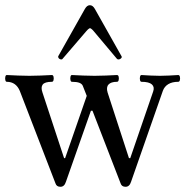

<svg xmlns="http://www.w3.org/2000/svg" viewBox="-20 -706 712 737"><path d="M212 11Q197 11 193 -2L56 -357Q49 -374 36.5 -383Q24 -392 6 -392Q2 -392 0.5 -398.5Q-1 -405 0.5 -411.5Q2 -418 6 -418Q28 -417 49.5 -416Q71 -415 93 -415Q115 -415 136 -416Q157 -417 179 -418Q184 -418 185.5 -411.5Q187 -405 185.5 -398.5Q184 -392 179 -392Q152 -392 144 -381.5Q136 -371 143 -351L226 -99H230L313 -338L298 -376Q295 -384 285 -388Q275 -392 256 -392Q252 -392 250.5 -398.5Q249 -405 250.5 -411.5Q252 -418 256 -418Q278 -417 299.5 -416Q321 -415 343 -415Q365 -415 386 -416Q407 -417 429 -418Q434 -418 435.5 -411.5Q437 -405 435.5 -398.5Q434 -392 429 -392Q406 -392 396.5 -381.5Q387 -371 393 -351L475 -99H480L568 -355Q574 -372 563 -382Q552 -392 523 -392Q519 -392 517.5 -398.5Q516 -405 517.5 -411.5Q519 -418 523 -418Q540 -417 558 -416Q576 -415 594 -415Q611 -415 629 -416Q647 -417 664 -418Q669 -418 670.5 -411.5Q672 -405 670.5 -398.5Q669 -392 664 -392Q641 -392 626 -383Q611 -374 605 -357L483 -8Q477 11 462 11Q447 11 443 -2L335 -281H329L233 -8Q227 11 212 11ZM220 -480Q218 -477 213 -478Q208 -479 205 -483Q202 -487 204 -491L306 -672Q314 -686 325 -686Q336 -686 344 -672L446 -491Q449 -487 445.5 -483Q442 -479 437 -478Q432 -477 429 -480L340 -586Q335 -592 331 -595Q327 -598 325 -598Q324 -598 320 -595Q316 -592 311 -586Z"/></svg>

Font: Junicode VF
Style: Regular
Weight: 400
Designer: Peter S. Baker
Version: Version 2.213